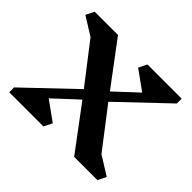

<svg xmlns="http://www.w3.org/2000/svg" viewBox="-126 -700 870 870"><g transform="rotate(45 309.0 -265.0)"><path d="M583 0H434L277 -210L165 -106L258 -39L238 1H19V-30L248 -248L103 -436L15 -491L35 -531H184L339 -324L446 -424L353 -491L373 -531H592V-500L367 -286L513 -96L603 -40Z"/></g></svg>

Font: Inknut
Style: Antiqua
Weight: 400
Designer: Claus Eggers Srensen
Foundry: Claus Eggers Srensen
Version: Version 1.000; ttfautohint (v1.2) -l 7 -r 28 -G 50 -x 13 -D 